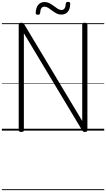

<svg xmlns="http://www.w3.org/2000/svg" viewBox="-20 -1390 1129 2043"><path d="M207 14Q179 14 179 -5V-1129Q179 -1139 186 -1143.5Q193 -1148 206 -1148Q218 -1148 224.5 -1144.5Q231 -1141 237 -1133L855 -103V-1129Q855 -1139 861.5 -1143.5Q868 -1148 882 -1148Q910 -1148 910 -1129V-5Q910 5 903 9.5Q896 14 883 14Q872 14 866.5 10.5Q861 7 854 -3L234 -1036V-5Q234 5 227.5 9.5Q221 14 207 14ZM383 -1233Q360 -1233 360 -1253Q362 -1308 386.5 -1338Q411 -1368 452 -1368Q483 -1368 507.5 -1355Q532 -1342 553 -1326Q574 -1310 594 -1297Q614 -1284 635 -1284Q656 -1284 667.5 -1301.5Q679 -1319 680 -1351Q681 -1370 704 -1370Q718 -1370 722.5 -1365Q727 -1360 727 -1349Q726 -1294 701.5 -1264.5Q677 -1235 634 -1235Q604 -1235 579.5 -1248Q555 -1261 534 -1277.5Q513 -1294 493 -1306.5Q473 -1319 452 -1319Q431 -1319 420 -1302.5Q409 -1286 407 -1252Q406 -1242 400.5 -1237.5Q395 -1233 383 -1233ZM0 623H1089V633H0ZM0 -20H1089V0H0ZM0 -505H1089V-500H0ZM0 -1143H1089V-1133H0Z"/></svg>

Font: Playwrite CL Guides
Style: Regular
Weight: 400
Designer: Veronika Burian, José Scaglione
Foundry: TypeTogether
Version: Version 1.003